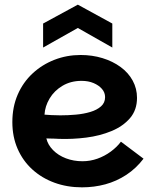

<svg xmlns="http://www.w3.org/2000/svg" viewBox="-20 -797 659 824"><path d="M332 7Q268 7 213.5 -13Q159 -33 118.5 -70Q78 -107 55.5 -158.5Q33 -210 33 -273Q33 -338 56 -391Q79 -444 120 -482Q161 -520 214 -540.5Q267 -561 326 -561Q376 -561 420 -547.5Q464 -534 497.5 -509.5Q531 -485 549.5 -451Q568 -417 568 -377Q568 -325 538 -290Q508 -255 458.5 -234.5Q409 -214 350 -206.5Q291 -199 234 -201Q225 -202 213 -202Q201 -202 191.5 -202.5Q182 -203 179 -203Q185 -176 207.5 -153Q230 -130 263 -117.5Q296 -105 334 -105Q367 -105 398 -116Q429 -127 455.5 -146.5Q482 -166 499 -189L596 -116Q564 -74 522 -46.5Q480 -19 432 -6Q384 7 332 7ZM239 -302Q272 -302 305.5 -305Q339 -308 367.5 -316.5Q396 -325 413.5 -340.5Q431 -356 431 -380Q431 -400 417.5 -415.5Q404 -431 381.5 -440.5Q359 -450 330 -450Q284 -450 248.5 -429Q213 -408 193 -374.5Q173 -341 171 -305Q183 -304 201 -303Q219 -302 239 -302ZM462 -593 314 -677 165 -593V-696L314 -777L462 -696Z"/></svg>

Font: Parkinsans SemiBold
Style: Regular
Weight: 600
Designer: Red Stone, Indian Type Foundry
Foundry: Indian Type Foundry
Version: Version 1.000